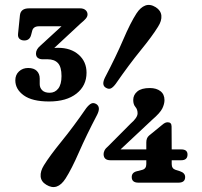

<svg xmlns="http://www.w3.org/2000/svg" viewBox="-20 -734 813 771"><path d="M567.5 -162.5Q567.5 -180 578.5 -189.5L630.5 -232Q638 -238.5 643.2 -240.8Q648.5 -243 653.5 -243Q669 -243 669 -226L669.5 -134H708Q733 -134 733 -113.5Q733 -90.5 707.5 -90.5H669.5V-75Q669.5 -57 685 -52L702.5 -46.5Q723.5 -39.5 723.5 -23Q723.5 -0.5 696.5 -0.5H536Q509 -0.5 509 -23Q509 -41.5 530 -46.5L551.5 -52Q567.5 -56.5 567.5 -75V-90.5H423.5Q396 -90.5 396 -115.5Q396 -122 399.8 -130Q403.5 -138 415 -147.5L504.5 -237.5Q532.5 -261.5 532.5 -279Q532.5 -294.5 523.8 -304.5Q515 -314.5 515 -332.5Q515 -353 531.5 -366.8Q548 -380.5 581.5 -380.5Q608 -380.5 624.2 -368Q640.5 -355.5 640.5 -332Q640.5 -316.5 631.8 -298.5Q623 -280.5 591 -253L464 -134H567.5ZM444.5 -397Q433.5 -382.5 424.8 -378.8Q416 -375 404.5 -382Q386.5 -393 402 -423.5Q446 -507.5 474.8 -574.8Q503.5 -642 528 -680Q544 -704.5 563.5 -711.8Q583 -719 605.5 -705Q626 -692 628 -671.2Q630 -650.5 614.5 -626.5Q591.5 -589 545 -532Q498.5 -475 444.5 -397ZM326.5 -300Q338 -314.5 347 -318.5Q356 -322.5 367 -316Q385.5 -303.5 370 -273Q327 -191 297.2 -123Q267.5 -55 243.5 -17.5Q210 35 166 8Q145 -4.5 143.2 -25.5Q141.5 -46.5 156.5 -70.5Q180 -108.5 227.2 -166.5Q274.5 -224.5 326.5 -300ZM327.5 -442Q327.5 -390 287.2 -358.2Q247 -326.5 177 -326.5Q109.5 -326.5 75.5 -351Q41.5 -375.5 41.5 -411.5Q41.5 -433.5 56.2 -447.2Q71 -461 93 -461Q116 -461 127.8 -449.2Q139.5 -437.5 139.5 -418.5V-396Q139.5 -381.5 149.5 -371.5Q159.5 -361.5 179.5 -361.5Q201 -361.5 214 -378.5Q227 -395.5 227 -428.5Q227 -465 212.8 -480.5Q198.5 -496 171 -496H150.5Q139.5 -496 132 -501.5Q124.5 -507 124.5 -519Q124.5 -535.5 141.5 -550L227 -628.5H137Q113 -628.5 109 -609L105 -594Q99.5 -571.5 77.5 -571.5Q65.5 -571.5 58.2 -578.2Q51 -585 52.5 -598.5L60 -672.5Q63 -700.5 96.5 -700.5H302Q315.5 -700.5 323.5 -693.5Q331.5 -686.5 331.5 -676Q331.5 -667.5 324.5 -659.2Q317.5 -651 304 -640L198 -541.5Q205 -542 213 -542Q264.5 -542 296 -514.2Q327.5 -486.5 327.5 -442Z"/></svg>

Font: Fraunces 72pt S100 SemiBold
Style: Regular
Weight: 600
Version: Version 1.000; ttfautohint (v1.8.3)